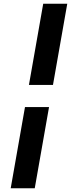

<svg xmlns="http://www.w3.org/2000/svg" viewBox="-20 -892 380 1022"><path d="M262 -440H134L210 -872H338ZM165 110H37L113 -322H241Z"/></svg>

Font: Open Sauce One Black Italic
Style: Regular
Weight: 900
Italic angle: -10°
Designer: Alfredo Marco Pradil
Foundry: Creative Sauce Fz LLC
Version: Version 1.477